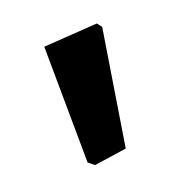

<svg xmlns="http://www.w3.org/2000/svg" viewBox="-60 -696 325 345"><g transform="rotate(-20 102.5 -523.0)"><path d="M158 -642 165 -633 130 -413 68 -404 57 -413 55 -635Z"/></g></svg>

Font: Alegreya Sans
Style: Bold
Weight: 700
Designer: Juan Pablo del Peral
Foundry: Huerta Tipografica
Version: Version 2.007